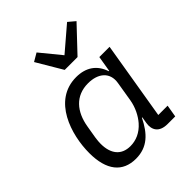

<svg xmlns="http://www.w3.org/2000/svg" viewBox="-218 -898 1036 1036"><g transform="rotate(-45 300.0 -380.5)"><path d="M213.1 12.1C301.8 12.1 351.9 -40.8 392 -122.2H394.9L388.8 -84.9C381 -38 402 0 465.9 0H524.1L535.9 -70H464.8L539.1 -516H460.9L446 -426.1H442.8C421.2 -492.9 370 -528.1 296.2 -528.1C116.8 -528.1 56.1 -326 56.1 -187.9C56.1 -56.1 111.9 12.1 213.1 12.1ZM134.9 -180C134.9 -192.8 136 -207 138.8 -225.1L150.9 -296.9C166.9 -393.1 221.9 -459.2 317.8 -459.2C394.2 -459.2 445 -418 432.9 -345.9L414.1 -231.9C405.9 -185 384.9 -144.2 359 -114C323.9 -73.9 282 -57.2 240.1 -57.2C171.2 -57.2 134.9 -103 134.9 -180ZM192.8 -746.1 279.8 -599.1H377.8L511 -740.1L471.9 -773.1L334.9 -655.9L239 -773.1Z"/></g></svg>

Font: Margiela Mono Italic Italic
Style: Regular
Weight: 400
Designer: Mike Abbink, Paul van der Laan, Pieter van Rosmalen
Foundry: Bold Monday
Version: Version 2.003 2021